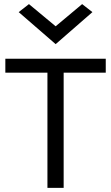

<svg xmlns="http://www.w3.org/2000/svg" viewBox="-20 -915 541 935"><path d="M71 -856 121 -895 251 -787 380 -895 430 -856 251 -700ZM6 -561V-629H495V-561H290V0H211V-561Z"/></svg>

Font: Karmilla
Style: Regular
Weight: 400
Designer: Jonathan Pinhorn
Version: Version 1.000